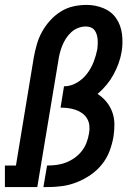

<svg xmlns="http://www.w3.org/2000/svg" viewBox="-42 -763 562 783"><path d="M-22 0V-88H23L96 -530Q101 -557 108.5 -583Q116 -609 129.5 -633.5Q143 -658 162.5 -679.5Q182 -701 206 -716Q230 -731 257 -737Q284 -743 311 -743Q347 -743 380 -729.5Q413 -716 432 -688Q451 -660 455.5 -624Q460 -588 454 -552Q450 -528 441.5 -504.5Q433 -481 421 -459Q409 -437 392.5 -417Q376 -397 356 -380Q376 -367 391.5 -348.5Q407 -330 415.5 -307Q424 -284 424.5 -258.5Q425 -233 421 -207Q416 -177 405 -147.5Q394 -118 374 -93Q354 -68 327 -49.5Q300 -31 270.5 -19.5Q241 -8 211 -4Q181 0 151 0H135L150 -88H151Q170 -88 189 -90.5Q208 -93 226.5 -100Q245 -107 262 -119Q279 -131 291.5 -147Q304 -163 311 -181.5Q318 -200 321 -219Q324 -235 322.5 -250.5Q321 -266 313.5 -279Q306 -292 293.5 -301Q281 -310 266.5 -315Q252 -320 236.5 -322Q221 -324 205 -324L219 -411Q246 -411 271 -425.5Q296 -440 313 -462.5Q330 -485 340 -511Q350 -537 355 -563Q356 -573 356.5 -583.5Q357 -594 356 -604Q355 -614 352 -623.5Q349 -633 343 -640.5Q337 -648 327.5 -651.5Q318 -655 308 -655Q292 -655 276.5 -649Q261 -643 248.5 -631.5Q236 -620 227 -606Q218 -592 212 -577Q206 -562 202 -546.5Q198 -531 196 -516L110 0Z"/></svg>

Font: Iosevka Curly Slab SmBdObl
Style: Regular
Weight: 600
Italic angle: -9°
Monospace: yes
Designer: Belleve Invis
Foundry: Belleve Invis
Version: Version 11.0.0; ttfautohint (v1.8.3)